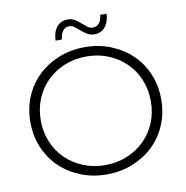

<svg xmlns="http://www.w3.org/2000/svg" viewBox="-93 -960 1024 1055"><g transform="rotate(-10 419.0 -433.0)"><path d="M419 5Q341 5 274 -22Q207 -49 158 -96Q109 -143 81.5 -208.5Q54 -274 54 -350Q54 -427 81.5 -492Q109 -557 158 -604Q207 -651 274 -678Q341 -705 419 -705Q497 -705 564 -678Q631 -651 680 -604Q729 -557 756.5 -492Q784 -427 784 -350Q784 -274 756.5 -208.5Q729 -143 680 -96Q631 -49 564 -22Q497 5 419 5ZM419 -47Q485 -47 541 -70Q597 -93 638.5 -133.5Q680 -174 703 -229.5Q726 -285 726 -350Q726 -415 703 -470.5Q680 -526 638.5 -566.5Q597 -607 541 -630Q485 -653 419 -653Q353 -653 297 -630Q241 -607 199.5 -566.5Q158 -526 135 -470.5Q112 -415 112 -350Q112 -285 135 -229.5Q158 -174 199.5 -133.5Q241 -93 297 -70Q353 -47 419 -47ZM485 -765Q463 -765 445.5 -775.5Q428 -786 413.5 -799Q399 -812 385 -822.5Q371 -833 356 -833Q333 -833 319.5 -815.5Q306 -798 304 -768H268Q270 -816 292.5 -843.5Q315 -871 353 -871Q376 -871 393 -860.5Q410 -850 424.5 -837Q439 -824 453 -813.5Q467 -803 482 -803Q505 -803 518.5 -819.5Q532 -836 534 -865H570Q568 -820 545.5 -792.5Q523 -765 485 -765Z"/></g></svg>

Font: Montserrat-Alt1 Light
Style: Regular
Weight: 300
Designer: Differentunic
Foundry: Differentunic
Version: Version 7.222